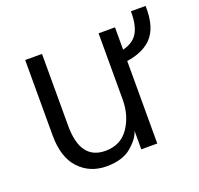

<svg xmlns="http://www.w3.org/2000/svg" viewBox="-106 -682 845 816"><g transform="rotate(-20 316.0 -274.0)"><path d="M72.3 0ZM72.3 -184.6V-525.4H148.4V-200.2Q148.4 -45.9 261.7 -45.9Q331.1 -45.9 367.7 -99.6Q404.3 -153.3 404.3 -226.6V-525.4H478.5V0H406.2V-85Q398.4 -52.7 357.9 -17.6Q317.4 17.6 244.1 17.6Q168.9 17.6 120.6 -33.7Q72.3 -85 72.3 -184.6ZM449.2 -370.1V-418.9Q514.6 -426.8 540.5 -461.4Q566.4 -496.1 565.4 -566.4H631.8Q634.8 -466.8 588.4 -421.4Q542 -376 449.2 -370.1Z"/></g></svg>

Font: Batunionen A1
Style: Regular
Weight: 400
Designer: HanYang I&C Co.,Ltd.
Foundry: HanYang I&C Co.,Ltd.
Version: Version 2.50; ttfautohint (v1.6)